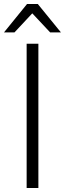

<svg xmlns="http://www.w3.org/2000/svg" viewBox="-24 -945 326 965"><path d="M166 -924.8 282.2 -782.2H228L138.2 -877.9L48.8 -782.2H-3.9L111.8 -924.8ZM168.9 -725.1V0H109.9V-725.1Z"/></svg>

Font: Stilu Light
Style: Regular
Weight: 300
Designer: Genilson Lima Santos
Foundry: Genilson Lima Santos
Version: Version 1.200;PS 001.200;hotconv 1.0.88;makeotf.lib2.5.64775